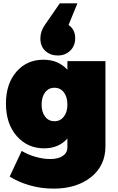

<svg xmlns="http://www.w3.org/2000/svg" viewBox="-20 -907 694 1131"><path d="M15.1 -296.9Q15.1 -413.6 76.7 -484.4Q138.2 -555.2 235.8 -555.2Q323.7 -555.2 377 -496.1V-546.9H601.1V-44.9Q601.1 68.4 516.4 136.2Q431.6 204.1 294.9 204.1Q220.2 204.1 151.9 183.8Q83.5 163.6 37.1 132.8L107.9 -18.1Q143.6 3.9 189 16.8Q234.4 29.8 274.9 29.8Q323.7 29.8 350.3 11.2Q377 -7.3 377 -39.1V-90.8Q325.2 -33.2 240.2 -33.2Q142.1 -33.2 78.6 -105.5Q15.1 -177.7 15.1 -296.9ZM217.8 -681.2Q217.8 -722.2 245.1 -761.2L332 -887.2H436L383.8 -759.8Q422.9 -733.4 422.9 -682.1Q422.9 -637.2 393.8 -608.6Q364.7 -580.1 319.8 -580.1Q276.9 -580.1 247.3 -606.9Q217.8 -633.8 217.8 -681.2ZM225.1 -291Q225.1 -246.6 245.8 -219.7Q266.6 -192.9 300.8 -192.9Q335 -192.9 356 -219.7Q377 -246.6 377 -291Q377 -335.9 356.2 -363Q335.4 -390.1 300.8 -390.1Q266.6 -390.1 245.8 -363Q225.1 -335.9 225.1 -291Z"/></svg>

Font: Trueno Black
Style: Regular
Weight: 900
Designer: Julieta Ulanovsky
Foundry: Julieta Ulanovsky
Version: Version 3.001b | FøM Fix